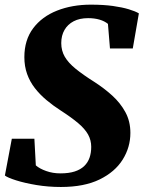

<svg xmlns="http://www.w3.org/2000/svg" viewBox="-20 -772 602 804"><path d="M235 11Q182 11 132.5 2.8Q83 -5.5 47.5 -16.8Q12 -28 0.5 -37L29.5 -191H124L130 -79.5Q146 -65.5 173.5 -55.8Q201 -46 233 -46Q268.5 -46 293 -54Q317.5 -62 332.8 -76.8Q348 -91.5 355 -111.8Q362 -132 362 -157Q362 -185 348.8 -208.8Q335.5 -232.5 307.5 -256.2Q279.5 -280 234.5 -309Q202.5 -329.5 174.8 -352.8Q147 -376 126 -403Q105 -430 93.5 -462.2Q82 -494.5 82 -532.5Q82 -604.5 118.8 -653.5Q155.5 -702.5 218.8 -727.5Q282 -752.5 360.5 -752.5Q413.5 -752.5 452.8 -747Q492 -741.5 519.2 -733.2Q546.5 -725 561.5 -716L536 -569H440.5L432 -672Q418 -683.5 396.8 -689.8Q375.5 -696 349 -696Q313.5 -696 288.5 -683Q263.5 -670 250 -646.5Q236.5 -623 236.5 -591.5Q236.5 -560 251.2 -534.5Q266 -509 296.8 -484Q327.5 -459 375 -429Q415.5 -403 449.8 -372Q484 -341 505 -302.5Q526 -264 526 -215.5Q526 -155.5 493.8 -103.8Q461.5 -52 397 -20.5Q332.5 11 235 11Z"/></svg>

Font: Merriweather 36pt Black
Style: Italic
Weight: 900
Italic angle: -7.8°
Version: Version 2.101